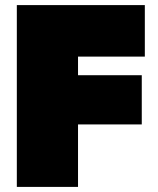

<svg xmlns="http://www.w3.org/2000/svg" viewBox="-20 -733 621 753"><path d="M46 0V-713H548V-511H286V-438H536V-245H286V0Z"/></svg>

Font: Commissioner Black
Style: Regular
Weight: 900
Designer: Kostas Bartsokas
Foundry: Kostas Bartsokas
Version: Version 1.000; ttfautohint (v1.8.3)